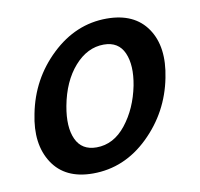

<svg xmlns="http://www.w3.org/2000/svg" viewBox="-57 -485 574 551"><g transform="rotate(-10 230.0 -209.5)"><path d="M172 6Q91 6 54.5 -50Q18 -106 36 -192Q55 -290 126 -357.5Q197 -425 287 -425Q368 -425 405 -370.5Q442 -316 424 -228Q405 -131 334.5 -62.5Q264 6 172 6ZM195 -66Q245 -66 281 -111.5Q317 -157 330 -222Q341 -280 325 -316.5Q309 -353 266 -353Q218 -353 180.5 -310.5Q143 -268 130 -198Q119 -138 135.5 -102Q152 -66 195 -66Z"/></g></svg>

Font: EauTestInfant Semibold
Style: Italic
Weight: 600
Italic angle: -12°
Designer: Christian Thalmann (Catharsis Fonts)
Version: Version 0.001;PS 000.001;hotconv 1.0.88;makeotf.lib2.5.64775